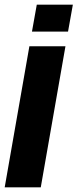

<svg xmlns="http://www.w3.org/2000/svg" viewBox="-60 -797 330 817"><path d="M-40 0H113.5L218.5 -600H65ZM96.5 -777 76 -662.5H229.5L250 -777Z"/></svg>

Font: Anybody UltraCondensed ExtraBold
Style: Italic
Weight: 800
Width: 1
Italic angle: -10°
Version: Version 1.113;gftools[0.9.25]